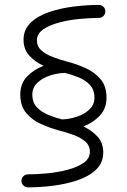

<svg xmlns="http://www.w3.org/2000/svg" viewBox="-20 -727 528 800"><path d="M64.5 -333Q64.5 -378.4 92.5 -408Q120.6 -437.5 161.6 -452.6Q126 -469.2 102.1 -495.4Q78.1 -521.5 78.1 -561Q78.1 -604 107.7 -632.3Q137.2 -660.6 184.8 -676.8Q232.4 -692.9 287.1 -699.7Q341.8 -706.5 392.1 -706.5Q403.3 -706.5 411.1 -698.7Q418.9 -690.9 418.9 -679.7Q418.9 -668.5 411.1 -660.4Q403.3 -652.3 392.1 -652.3Q354 -652.3 309.6 -647.9Q265.1 -643.6 225.1 -632.8Q185.1 -622.1 159.4 -604Q133.8 -585.9 133.8 -558.1Q133.8 -533.2 152.8 -516.6Q171.9 -500 201.9 -488.8Q231.9 -477.5 265.1 -468.8Q300.8 -459.5 337.4 -442.9Q374 -426.3 398.9 -397.2Q423.8 -368.2 423.8 -319.8Q423.8 -274.9 395.8 -245.1Q367.7 -215.3 327.6 -200.2Q362.8 -183.6 386.5 -157.7Q410.2 -131.8 410.2 -91.8Q410.2 -48.8 380.6 -20.5Q351.1 7.8 303.5 23.9Q255.9 40 201.2 46.9Q146.5 53.7 96.2 53.7Q85.4 53.7 77.4 45.7Q69.3 37.6 69.3 26.4Q69.3 15.1 77.4 7.3Q85.4 -0.5 96.2 -0.5Q134.3 -0.5 178.7 -4.9Q223.1 -9.3 263.2 -20Q303.2 -30.8 328.9 -48.8Q354.5 -66.9 354.5 -94.7Q354.5 -120.6 335.4 -137.2Q316.4 -153.8 286.4 -164.8Q256.3 -175.8 223.1 -184.1Q188 -193.8 151.1 -210.2Q114.3 -226.6 89.4 -255.9Q64.5 -285.2 64.5 -333ZM114.7 -333Q114.7 -299.3 134.5 -279.1Q154.3 -258.8 182.9 -247.6Q211.4 -236.3 238.3 -229.5Q270 -230.5 301.3 -241Q332.5 -251.5 353 -271.2Q373.5 -291 373.5 -319.8Q373.5 -353.5 354 -373.8Q334.5 -394 305.9 -405.3Q277.3 -416.5 250.5 -423.3Q218.3 -422.4 187 -411.9Q155.8 -401.4 135.3 -381.6Q114.7 -361.8 114.7 -333Z"/></svg>

Font: Mikhak-DS1-FD Light
Style: Regular
Weight: 300
Designer: Amin Abedi
Version: Version 3.2